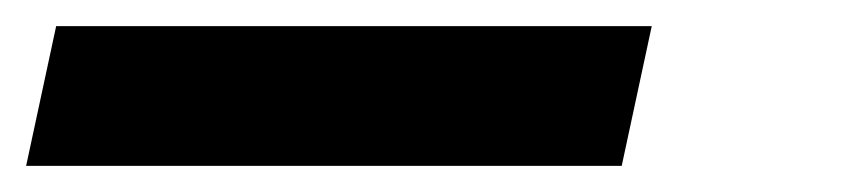

<svg xmlns="http://www.w3.org/2000/svg" viewBox="-27 -20 647 147"><path d="M-7 107 16 0H472L449 107Z"/></svg>

Font: Geist Mono SemiBold
Style: Italic
Weight: 600
Italic angle: -12°
Monospace: yes
Designer: Basement.studio, Andrés Briganti, Mateo Zaragoza
Foundry: Basement.studio, Vercel, Andrés Briganti, Guido Ferreyra, Mateo Zaragoza
Version: Version 1.500; ttfautohint (v1.8.4.7-5d5b)